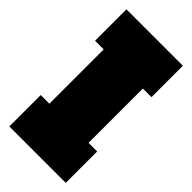

<svg xmlns="http://www.w3.org/2000/svg" viewBox="-241 -834 895 895"><g transform="rotate(45 207.0 -386.0)"><path d="M21 -565V-772H393V-565H336V-207H393V0H21V-207H78V-565Z"/></g></svg>

Font: Hepta Slab Black
Style: Regular
Weight: 900
Designer: Michael LaGattuta
Foundry: Michael LaGattuta
Version: Version 1.102